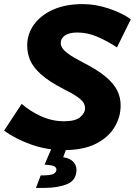

<svg xmlns="http://www.w3.org/2000/svg" viewBox="-32 -722 660 939"><path d="M-12 -83 74 -214Q115 -178 169 -153.5Q223 -129 281 -129Q337 -129 360.5 -149.5Q384 -170 384 -192Q384 -206 377 -218.5Q370 -231 348 -247Q326 -263 282 -285Q208 -323 169 -358Q130 -393 115.5 -427.5Q101 -462 101 -499Q101 -555 133.5 -601Q166 -647 227 -674.5Q288 -702 373 -702Q434 -702 498 -681Q562 -660 608 -628L540 -490Q497 -519 447 -541Q397 -563 347 -563Q306 -563 285.5 -548.5Q265 -534 265 -511Q265 -500 273 -487Q281 -474 304 -457.5Q327 -441 371 -418Q444 -381 484.5 -347Q525 -313 541.5 -279Q558 -245 558 -206Q558 -149 527.5 -99Q497 -49 436 -18.5Q375 12 282 12Q196 12 119.5 -15.5Q43 -43 -12 -83ZM144 197 167 136Q217 136 230.5 128Q244 120 244 107Q244 99 236 93Q228 87 205 85L186 83L228 -15L298 -9L277 47Q308 51 325 68Q342 85 342 108Q342 159 297 178Q252 197 184 197Z"/></svg>

Font: Radio Canada
Style: Bold Italic
Weight: 700
Italic angle: -12°
Designer: Charles Daoud, Etienne Aubert Bonn, Alexandre Saumier Demers, Jacques Le Bailly
Foundry: Radio-Canada
Version: Version 2.104; ttfautohint (v1.8.4.7-5d5b);gftools[0.9.28.de